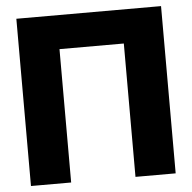

<svg xmlns="http://www.w3.org/2000/svg" viewBox="-52 -780 832 832"><g transform="rotate(-5 364.0 -364.0)"><path d="M678.7 -727.5V0H503.9V-580.1H224.1V0H49.3V-727.5Z"/></g></svg>

Font: Inter 28pt ExtraBold
Style: Regular
Weight: 800
Designer: Rasmus Andersson
Foundry: rsms
Version: Version 4.001;git-66647c0bb